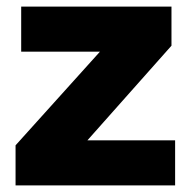

<svg xmlns="http://www.w3.org/2000/svg" viewBox="-20 -560 579 580"><path d="M27 -121 282 -404H44V-540H498V-422L244 -136H509V0H27Z"/></svg>

Font: Mona Sans ExtraBold
Style: Regular
Weight: 800
Designer: Deni Anggara
Foundry: GitHub
Version: Version 2.000